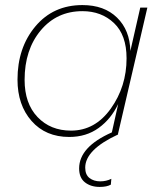

<svg xmlns="http://www.w3.org/2000/svg" viewBox="-20 -530 628 757"><path d="M446 0Q316 60 316 131Q316 159 333 172Q350 185 375 185Q399 185 419 175L417 198Q401 207 373 207Q338 207 315 189Q292 171 292 134Q292 49 421 -8L446 -120Q418 -61 369 -25.5Q320 10 253 10Q160 10 104.5 -53Q49 -116 49 -216Q49 -342 119.5 -426Q190 -510 305 -510Q391 -510 441.5 -460.5Q492 -411 494 -329L533 -500H561L445 -1ZM260 -15Q355 -15 417 -102Q479 -189 479 -300Q479 -392 429.5 -439Q380 -486 305 -486Q204 -486 140.5 -410Q77 -334 77 -215Q77 -122 128 -68.5Q179 -15 260 -15Z"/></svg>

Font: Elaine Sans ExtraLight
Style: Italic
Weight: 275
Italic angle: -13°
Designer: Wei Huang
Foundry: Wei Huang
Version: Version 2.001;December 24, 2019;FontCreator 12.0.0.2547 64-b